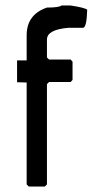

<svg xmlns="http://www.w3.org/2000/svg" viewBox="-20 -682 382 703"><path d="M77.6 -379.9 42.5 -380.9V-460.9H77.6V-552.7Q77.6 -628.9 151.9 -654.3Q196.8 -654.3 205.6 -662.1H236.8Q289.6 -654.3 299.3 -646.5Q297.4 -580.1 283.7 -580.1H229Q151.9 -573.2 151.9 -537.1V-471.7L159.7 -463.9H238.8L245.6 -456.1V-389.6L238.8 -381.8H159.7L151.9 -374V-6.8L144 1H85.4L77.6 -6.8Z"/></svg>

Font: LaylaRuqaa
Style: Regular
Weight: 400
Version: Version 2.0